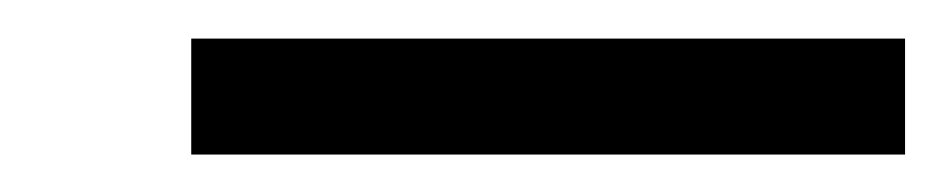

<svg xmlns="http://www.w3.org/2000/svg" viewBox="-20 -282 496 101"><path d="M456.1 -200.7H80.6V-261.7H456.1Z"/></svg>

Font: ML-NILA01_NewLipi
Style: Regular
Weight: 400
Designer: CLT@C-DIT
Version: Version ML-NILA01_NewLipi 2.